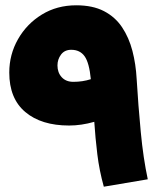

<svg xmlns="http://www.w3.org/2000/svg" viewBox="-20 -705 623 725"><path d="M372 0Q355 -61 347.5 -122.5Q340 -184 336 -245Q287 -231 241 -231Q136 -231 75.5 -282Q15 -333 15 -431Q15 -499 48 -557Q81 -615 138 -650Q195 -685 268 -685Q330 -685 372.5 -663Q415 -641 441 -602Q467 -563 480 -513Q493 -463 496 -407Q502 -307 511.5 -207Q521 -107 538 -28ZM197 -458Q197 -431 213 -413.5Q229 -396 257 -396Q292 -396 323 -406Q317 -468 299.5 -492.5Q282 -517 249 -517Q224 -517 210.5 -499Q197 -481 197 -458Z"/></svg>

Font: Noto Sans Thaana Black
Style: Regular
Weight: 900
Designer: David Williams
Foundry: Google Inc.
Version: Version 3.001; ttfautohint (v1.8.4.7-5d5b)